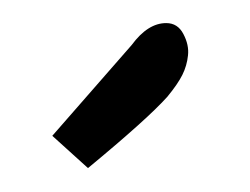

<svg xmlns="http://www.w3.org/2000/svg" viewBox="-20 -629 212 163"><path d="M91.8 -590.8Q105.5 -609.4 121.1 -609.4Q130.9 -609.4 135.7 -600.1Q140.6 -590.8 139.6 -582Q138.7 -573.2 134.8 -565.4Q130.9 -557.6 122.1 -546.9Q105.5 -528.3 54.7 -486.3L24.4 -513.7Z"/></svg>

Font: Architects Daughter
Style: Regular
Weight: 400
Designer: Kimberly Geswein
Foundry: Kimberly Geswein
Version: Version 1.002 2010